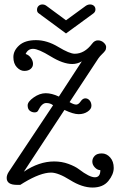

<svg xmlns="http://www.w3.org/2000/svg" viewBox="-20 -829 540 861"><path d="M209 -55Q162 -55 87 -10Q73 -1 71 0H56Q10 0 10 -31Q10 -44 19 -58L218 -357Q206 -367 187 -367Q168 -367 152 -335Q148 -325 135.5 -325Q123 -325 113.5 -332.5Q104 -340 104 -356.5Q104 -373 131 -392Q158 -411 185 -411Q212 -411 244 -396L347 -554Q327 -542 304 -542Q263 -542 207.5 -576Q152 -610 128.5 -610Q105 -610 95 -587Q110 -582 119 -569Q128 -556 128 -542.5Q128 -529 117.5 -520Q107 -511 89 -511Q71 -511 55.5 -527.5Q40 -544 40 -573Q40 -602 66 -625.5Q92 -649 141.5 -649Q191 -649 241.5 -618.5Q292 -588 315 -588Q359 -588 393 -633Q404 -648 419 -648Q434 -648 445 -638Q456 -628 456 -618Q456 -608 451.5 -601.5Q447 -595 437.5 -586Q428 -577 421 -567L292 -371Q311 -360 321.5 -360Q332 -360 341.5 -374Q351 -388 362.5 -388Q374 -388 382 -378.5Q390 -369 390 -354.5Q390 -340 373 -328.5Q356 -317 332.5 -317Q309 -317 269 -336L87 -59Q155 -105 223 -105Q257 -105 287 -94Q317 -83 334 -70Q381 -34 405.5 -34Q430 -34 430 -66Q417 -66 405.5 -78Q394 -90 394 -104.5Q394 -119 404.5 -130Q415 -141 436.5 -141Q458 -141 474 -123Q490 -105 490 -76Q490 -47 466 -17.5Q442 12 395 12Q348 12 294.5 -21.5Q241 -55 209 -55ZM154 -769Q146 -774 146 -785Q146 -796 153 -802.5Q160 -809 170 -809Q180 -809 188 -803L276 -738L365 -803Q374 -809 384 -809Q394 -809 401 -803Q408 -797 408 -786.5Q408 -776 399 -769L276 -679Z"/></svg>

Font: Glass Antiqua
Style: Regular
Weight: 400
Version: 1.001